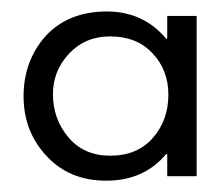

<svg xmlns="http://www.w3.org/2000/svg" viewBox="-20 -1112 386 338"><path d="M173.8 -1047.9Q129.9 -1047.9 101.6 -1017.6Q73.2 -987.3 73.2 -946.3Q73.2 -902.3 100.6 -870.1Q127.9 -837.9 173.8 -837.9Q221.7 -837.9 249 -869.1Q276.4 -900.4 276.4 -945.3Q276.4 -989.3 248 -1018.6Q220.7 -1047.9 173.8 -1047.9ZM326.2 -1084Q326.2 -1013.7 326.2 -801.8Q313.5 -801.8 274.4 -801.8Q274.4 -811.5 274.4 -840.8Q273.4 -840.8 272.5 -840.8Q233.4 -793.9 167 -793.9Q101.6 -793.9 61.5 -837.9Q21.5 -880.9 21.5 -942.4Q21.5 -1004.9 60.5 -1048.8Q100.6 -1091.8 168 -1091.8Q232.4 -1091.8 272.5 -1043.9Q272.5 -1043.9 274.4 -1043.9Q274.4 -1053.7 274.4 -1084Q287.1 -1084 326.2 -1084Z"/></svg>

Font: Das Gitter
Style: Book
Weight: 400
Version: Version 006.000